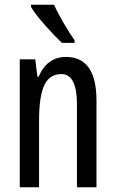

<svg xmlns="http://www.w3.org/2000/svg" viewBox="-20 -786 486 806"><path d="M257 -547Q178 -547 142 -464H137L128 -537H63V0H144V-279Q144 -382 166 -428.5Q188 -475 238 -475Q303 -475 303 -348V0H385V-364Q385 -547 257 -547ZM207 -766H110V-757Q129 -725 170.5 -678.5Q212 -632 240 -606H293V-617Q273 -645 247.5 -688.5Q222 -732 207 -766Z"/></svg>

Font: Noto Sans Display Condensed
Style: Regular
Weight: 400
Width: 3
Designer: Monotype Design Team
Foundry: Monotype Imaging Inc.
Version: Version 1.900